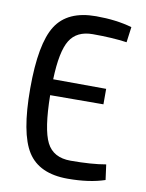

<svg xmlns="http://www.w3.org/2000/svg" viewBox="-82 -760 630 831"><g transform="rotate(10 233.5 -345.0)"><path d="M427 -78 436 -11Q368 12 273 12Q148 12 97 -68Q46 -148 46 -345Q46 -542 97 -622Q148 -702 273 -702Q362 -702 431 -682L422 -614Q359 -623 272 -623Q202 -623 171.5 -573.5Q141 -524 137 -401L370 -400V-332L136 -331Q138 -182 167 -124.5Q196 -67 272 -67Q365 -67 427 -78Z"/></g></svg>

Font: exo2condensed_r
Style: Regular
Weight: 400
Width: 3
Designer: Natanael Gama
Version: Version 1.001;PS 001.001;hotconv 1.0.70;makeotf.lib2.5.58329